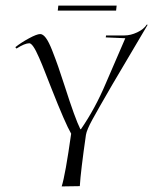

<svg xmlns="http://www.w3.org/2000/svg" viewBox="-20 -667 549 688"><path d="M189 -647H398L396 -629H187ZM266 0 201 1Q214 -39 235 -188Q214 -224 164 -351Q148 -391 140 -412Q132 -433 120 -460.5Q108 -488 99.5 -500Q91 -512 85 -512Q69 -512 39 -493L35 -498Q55 -514 83.5 -529.5Q112 -545 124 -545Q134 -545 144.5 -531Q155 -517 167.5 -485Q180 -453 188.5 -428.5Q197 -404 212 -358Q249 -242 268 -204H270Q321 -278 359 -368L429 -530L359 -533L360 -540H426Q448 -540 471.5 -551Q495 -562 506 -579L509 -578L382 -363Q331 -275 311 -238.5Q291 -202 288 -184Q269 -52 266 0Z"/></svg>

Font: Kleymissky
Style: Regular
Weight: 500
Italic angle: -8°
Designer: gluk
Foundry: gluk
Version: Version 0.283